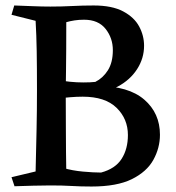

<svg xmlns="http://www.w3.org/2000/svg" viewBox="-20 -680 641 701"><path d="M506 -513Q506 -467 480.5 -427.5Q455 -388 410 -364Q365 -340 307 -340Q293 -340 271 -339Q249 -338 233 -338Q221 -338 206.5 -339Q192 -340 184 -344V-389Q211 -384 235.5 -381.5Q260 -379 284 -379Q301 -379 308.5 -379.5Q316 -380 328 -381Q356 -395 374 -423.5Q392 -452 392 -497Q392 -541 365.5 -574.5Q339 -608 287 -608Q268 -608 252 -605.5Q236 -603 222 -599Q222 -489 221 -420.5Q220 -352 220 -348Q220 -266 220.5 -214Q221 -162 221 -126Q221 -90 222 -55L219 -36Q214 -31 213 -23Q212 -15 203 -9Q194 -3 165 -3Q135 -3 100.5 -2Q66 -1 33 0L22 -33L110 -54Q112 -139 113.5 -207Q115 -275 115 -352Q115 -435 114 -494Q113 -553 110 -604L22 -626L32 -660Q63 -659 98 -657.5Q133 -656 164 -656Q205 -656 243.5 -658Q282 -660 322 -660Q389 -660 429.5 -638.5Q470 -617 488 -583.5Q506 -550 506 -513ZM314 1Q274 1 241.5 -1Q209 -3 161 -3Q158 -3 169.5 -15Q181 -27 194 -42.5Q207 -58 210 -67Q244 -57 283 -53.5Q322 -50 349 -50Q401 -64 424 -100Q447 -136 447 -187Q447 -246 405.5 -286.5Q364 -327 282 -327Q260 -327 236 -325Q212 -323 182 -320L187 -362Q197 -364 217.5 -364.5Q238 -365 262 -365.5Q286 -366 306.5 -366Q327 -366 337 -366Q449 -366 506.5 -316.5Q564 -267 564 -188Q564 -140 540 -96.5Q516 -53 461.5 -26Q407 1 314 1Z"/></svg>

Font: Ruwudu Medium
Style: Regular
Weight: 500
Designer: Becca Hirsbrunner Spalinger
Foundry: SIL International
Version: Version 3.000